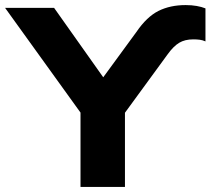

<svg xmlns="http://www.w3.org/2000/svg" viewBox="-37 -736 829 756"><path d="M280 0V-364L310 -251L-17 -705H176L370 -431H369L500 -610Q541 -670 587 -693Q633 -716 694 -716Q718 -716 737.5 -712.5Q757 -709 772 -703V-573Q761 -578 749.5 -579.5Q738 -581 724 -581Q691 -581 668.5 -567.5Q646 -554 623 -522L425 -251L455 -364V0Z"/></svg>

Font: Nunito Sans 7pt SemiExpanded ExtraBold
Style: Regular
Weight: 800
Width: 6
Designer: Vernon Adams
Foundry: Vernon Adams
Version: Version 3.101;gftools[0.9.27]